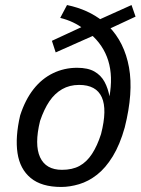

<svg xmlns="http://www.w3.org/2000/svg" viewBox="-20 -734 560 762"><path d="M223 8Q145 8 102 -27.5Q59 -63 49.5 -126.5Q40 -190 60 -276Q80 -338 113 -380Q146 -422 190.5 -443.5Q235 -465 286 -465Q329 -465 355 -450Q381 -435 395 -409Q409 -383 415 -349H414Q429 -431 409.5 -493.5Q390 -556 338 -600L363 -598L201 -526L186 -572L309 -629L311 -620Q293 -634 270 -645Q247 -656 219 -663L246 -714Q289 -705 324 -689Q359 -673 388 -650L362 -651L502 -714L518 -668L415 -620L411 -630Q474 -566 492 -466.5Q510 -367 475 -228Q456 -160 427.5 -113.5Q399 -67 365 -40.5Q331 -14 294 -3Q257 8 223 8ZM226 -60Q267 -60 295.5 -75.5Q324 -91 345 -123Q366 -155 381 -202Q406 -299 384 -348Q362 -397 294 -397Q256 -397 226.5 -380Q197 -363 176 -332Q155 -301 139 -254Q116 -160 139 -110Q162 -60 226 -60Z"/></svg>

Font: Nunito Sans 7pt Condensed
Style: Italic
Weight: 400
Width: 3
Italic angle: -9°
Designer: Vernon Adams
Foundry: Vernon Adams
Version: Version 3.101;gftools[0.9.27]